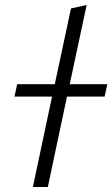

<svg xmlns="http://www.w3.org/2000/svg" viewBox="-20 -751 451 771"><path d="M112 0 189 -363H38L49 -413H200L265 -717L328 -731L260 -413H411L400 -363H249L172 0Z"/></svg>

Font: Radio Canada Light
Style: Italic
Weight: 300
Italic angle: -12°
Designer: Charles Daoud, Etienne Aubert Bonn, Alexandre Saumier Demers, Jacques Le Bailly
Foundry: Radio-Canada
Version: Version 2.104; ttfautohint (v1.8.4.7-5d5b);gftools[0.9.28.de